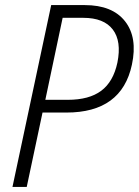

<svg xmlns="http://www.w3.org/2000/svg" viewBox="-20 -734 545 754"><path d="M29 0 181 -714H313Q421 -714 471 -650.5Q521 -587 498 -480Q458 -292 241 -292H147L85 0ZM158 -342H246Q330 -342 377.5 -377.5Q425 -413 441 -488Q458 -572 423 -618Q388 -664 307 -664H226Z"/></svg>

Font: Noto Sans SemiCondensed Light
Style: Italic
Weight: 300
Width: 4
Italic angle: -12°
Designer: Monotype Design Team
Foundry: Monotype Imaging Inc.
Version: Version 2.013; ttfautohint (v1.8.4.7-5d5b)